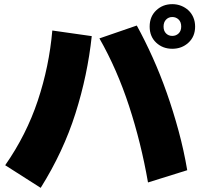

<svg xmlns="http://www.w3.org/2000/svg" viewBox="-20 -849 980 925"><path d="M810 -829Q833 -829 853 -821Q873 -813 888 -799Q903 -785 911.5 -765Q920 -745 920 -721Q920 -673 888 -643.5Q856 -614 810 -614Q764 -614 732.5 -643.5Q701 -673 701 -721Q701 -769 732.5 -799Q764 -829 810 -829ZM810 -676Q828 -676 840.5 -688Q853 -700 853 -721Q853 -743 840.5 -755Q828 -767 810 -767Q792 -767 780 -754.5Q768 -742 768 -721Q768 -700 780 -688Q792 -676 810 -676ZM639 -726Q678 -655 715 -573Q752 -491 783.5 -401.5Q815 -312 840.5 -218Q866 -124 882 -29L693 30Q660 -160 602 -337.5Q544 -515 459 -664ZM422 -675Q402 -487 343.5 -302.5Q285 -118 176 56L5 -53Q107 -199 162 -364Q217 -529 232 -702Z"/></svg>

Font: OA Gothic ExtraBold
Style: Regular
Weight: 800
Designer: Choi Chi-young, Lee Jaesang, Lee Juhyun, Han Dohee
Foundry: DDUNGSANG CORP.
Version: Version 1.000;Build 20210203